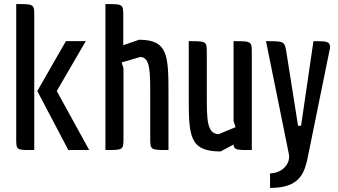

<svg xmlns="http://www.w3.org/2000/svg" viewBox="-20 -740 1668 947"><path d="M149 0V-659C149 -720 149 -720 60 -720V-60C60 0 60 0 135 0ZM260 -291 403 -537H305L164 -291L317 0H420Z M589 -404 580 -432 672 -459C721 -457 721 -389 721 -267V-60C721 0 721 0 811 0V-266C811 -464 811 -544 666 -544L588 -517V-659C588 -720 588 -720 500 -720V0C589 0 589 0 589 -60Z M1132 -143C1134 -136 1140 -119 1142 -113L1058 -78C1000 -81 1000 -151 1000 -273V-477C1000 -537 1000 -537 911 -537V-271C911 -73 911 7 1068 7L1132 -27C1134 1 1150 0 1222 0V-477C1222 -537 1222 -537 1132 -537Z M1465 -120H1450L1393 -480C1384 -537 1382 -537 1292 -537L1405 21C1406 26 1406 30 1406 34C1406 76 1365 115 1312 115V187C1468 187 1484 106 1502 16L1608 -505C1608 -537 1591 -537 1526 -537Z"/></svg>

Font: Economica
Style: Bold
Weight: 700
Designer: Vicente Lamonaca
Foundry: Vicente Lamonaca
Version: Version 1.100